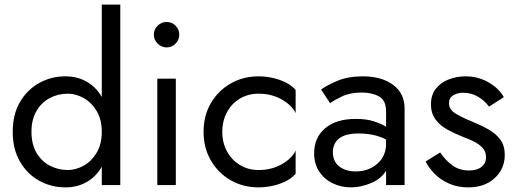

<svg xmlns="http://www.w3.org/2000/svg" viewBox="-20 -800 2232 830"><path d="M35 -230Q35 -305 66 -358.5Q97 -412 149 -441Q201 -470 263 -470Q314 -470 354.5 -447Q395 -424 420 -381V-780H500V0H420V-79Q395 -36 354.5 -13Q314 10 263 10Q201 10 149 -19Q97 -48 66 -102Q35 -156 35 -230ZM116 -230Q116 -177 137.5 -140Q159 -103 195 -84Q231 -65 273 -65Q308 -65 342 -84Q376 -103 398 -140Q420 -177 420 -230Q420 -283 398 -320Q376 -357 342 -376Q308 -395 273 -395Q231 -395 195 -376Q159 -357 137.5 -320Q116 -283 116 -230Z M645 -650Q645 -673 661.5 -689Q678 -705 700 -705Q723 -705 739 -689Q755 -673 755 -650Q755 -628 739 -611.5Q723 -595 700 -595Q678 -595 661.5 -611.5Q645 -628 645 -650ZM660 -460H740V0H660Z M941 -230Q941 -182 961.5 -145Q982 -108 1017.5 -86.5Q1053 -65 1098 -65Q1154 -65 1198 -90Q1242 -115 1258 -149V-49Q1234 -21 1189.5 -5.5Q1145 10 1098 10Q1031 10 977 -21Q923 -52 891.5 -106.5Q860 -161 860 -230Q860 -300 891.5 -354Q923 -408 977 -439Q1031 -470 1098 -470Q1145 -470 1189.5 -454.5Q1234 -439 1258 -411V-311Q1242 -345 1198 -370Q1154 -395 1098 -395Q1053 -395 1017.5 -374Q982 -353 961.5 -315.5Q941 -278 941 -230Z M1407 -354 1368 -413Q1394 -432 1439.5 -451Q1485 -470 1549 -470Q1629 -470 1679 -433.5Q1729 -397 1729 -330V0H1649V-62Q1627 -26 1583 -8Q1539 10 1497 10Q1455 10 1418.5 -7.5Q1382 -25 1360 -58Q1338 -91 1338 -138Q1338 -205 1385.5 -245.5Q1433 -286 1518 -286Q1564 -286 1596.5 -275.5Q1629 -265 1649 -252V-319Q1649 -366 1618.5 -383Q1588 -400 1545 -400Q1493 -400 1458 -383Q1423 -366 1407 -354ZM1419 -142Q1419 -102 1446.5 -80.5Q1474 -59 1518 -59Q1573 -59 1611 -92Q1649 -125 1649 -180V-197Q1621 -211 1592 -217Q1563 -223 1531 -223Q1473 -223 1446 -201.5Q1419 -180 1419 -142Z M1883 -141Q1904 -109 1934.5 -86Q1965 -63 2008 -63Q2042 -63 2061.5 -78.5Q2081 -94 2081 -121Q2081 -145 2065.5 -161.5Q2050 -178 2026 -189.5Q2002 -201 1975 -211Q1945 -223 1914.5 -239.5Q1884 -256 1863.5 -282.5Q1843 -309 1843 -349Q1843 -390 1864.5 -417Q1886 -444 1920.5 -457Q1955 -470 1992 -470Q2047 -470 2092 -444Q2137 -418 2158 -380L2094 -339Q2075 -365 2046.5 -382Q2018 -399 1982 -399Q1957 -399 1939 -388Q1921 -377 1921 -354Q1921 -326 1950.5 -308.5Q1980 -291 2017 -276Q2057 -260 2090 -241.5Q2123 -223 2142.5 -197Q2162 -171 2162 -130Q2162 -70 2118.5 -30Q2075 10 2004 10Q1958 10 1921 -6.5Q1884 -23 1858.5 -49Q1833 -75 1820 -102Z"/></svg>

Font: Jost
Style: Regular
Weight: 400
Version: Version 3.500